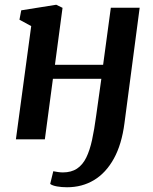

<svg xmlns="http://www.w3.org/2000/svg" viewBox="-20 -587 645 809"><path d="M504.5 -68.5Q493 21 459.8 81.2Q426.5 141.5 376.2 171.8Q326 202 262.5 202Q239.5 202 220 198.5Q200.5 195 191.5 188L204.5 134.5Q211.5 136 223.8 137.8Q236 139.5 244.5 139.5Q280.5 139.5 304.5 123.5Q328.5 107.5 343.5 76.8Q358.5 46 368 2Q377.5 -42 385 -98L407 -255H203L169 0H47L111.5 -477L62 -504L69.5 -543.5L217 -567L243.5 -554L211.5 -314H414.5L447 -554.5H568.5Z"/></svg>

Font: Merriweather SemiBold
Style: Italic
Weight: 600
Italic angle: -7.8°
Version: Version 2.101